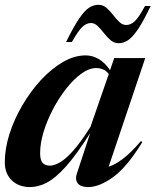

<svg xmlns="http://www.w3.org/2000/svg" viewBox="-22 -748 632 780"><path d="M290.5 -43.5 344.5 -207.5Q288 -118.5 245.5 -71.2Q203 -24 168.2 -6Q133.5 12 100.5 12Q54.5 12 26 -15.2Q-2.5 -42.5 -2.5 -89Q-2.5 -144 16.5 -203.8Q35.5 -263.5 68.8 -320.2Q102 -377 144.2 -422.8Q186.5 -468.5 233.2 -495.8Q280 -523 326 -523Q353.5 -523 379 -508.2Q404.5 -493.5 425 -463L442 -512H568L419.5 -71Q444.5 -78 477 -102.5Q509.5 -127 550.5 -175L556 -170.5Q494.5 -70 438.2 -29Q382 12 335.5 12Q306 12 294 -3.2Q282 -18.5 290.5 -43.5ZM141 -126Q141 -97.5 151.2 -86.2Q161.5 -75 181.5 -75Q197.5 -75 220.5 -87.8Q243.5 -100.5 274.2 -134.5Q305 -168.5 345.5 -232.5L420 -447.5Q409 -461 396.2 -466.2Q383.5 -471.5 368.5 -471.5Q340 -471.5 308.5 -448.8Q277 -426 247.2 -388.2Q217.5 -350.5 193.5 -304.8Q169.5 -259 155.2 -212.5Q141 -166 141 -126ZM590 -723.5Q560 -660.5 537.8 -628Q515.5 -595.5 497.2 -584Q479 -572.5 460.5 -572.5Q441.5 -572.5 427 -585Q412.5 -597.5 400 -613.8Q387.5 -630 374.8 -642.2Q362 -654.5 347.5 -654.5Q329.5 -654.5 313 -639.2Q296.5 -624 270 -577.5H246.5Q277.5 -640.5 299.8 -673Q322 -705.5 340.2 -717Q358.5 -728.5 377.5 -728.5Q396.5 -728.5 410.8 -716Q425 -703.5 437.5 -687.2Q450 -671 462.8 -658.8Q475.5 -646.5 491 -646.5Q509 -646.5 525.5 -661.8Q542 -677 567 -723.5Z"/></svg>

Font: Newsreader 72pt SemiBold
Style: Italic
Weight: 600
Italic angle: -17°
Designer: Hugues Gentile
Foundry: Production Type
Version: Version 1.003; ttfautohint (v1.8.3)